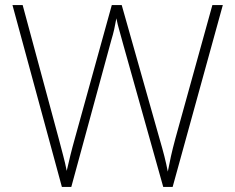

<svg xmlns="http://www.w3.org/2000/svg" viewBox="-20 -734 921 754"><path d="M855 -714 658 0H621L464 -559Q456 -590 449 -613.5Q442 -637 437 -662Q433 -639 428.5 -619Q424 -599 417 -576L260 0H223L29 -714H69L210 -192Q220 -153 228 -123.5Q236 -94 242 -63Q249 -94 256.5 -124.5Q264 -155 275 -194L419 -714H458L606 -191Q618 -150 625.5 -120.5Q633 -91 639 -60Q645 -92 651.5 -121Q658 -150 669 -191L814 -714Z"/></svg>

Font: Noto Sans Thai ExtraLight
Style: Regular
Weight: 200
Designer: Monotype Design Team
Foundry: Monotype Imaging Inc.
Version: Version 2.001; ttfautohint (v1.8.4.7-5d5b)